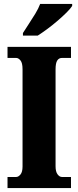

<svg xmlns="http://www.w3.org/2000/svg" viewBox="-20 -951 395 971"><path d="M18 0V-56H62Q73 -56 83.5 -68.5Q94 -81 94 -109V-601Q94 -633 83.5 -645.5Q73 -658 62 -658H18V-714H339V-658H293Q278 -658 269.5 -645Q261 -632 261 -600V-110Q261 -83 271 -69.5Q281 -56 293 -56H339V0ZM96 -784Q109 -805 126 -830.5Q143 -856 159 -882.5Q175 -909 183 -931H345V-921Q337 -908 317.5 -888.5Q298 -869 272.5 -847Q247 -825 220 -805Q193 -785 171 -771H96Z"/></svg>

Font: Noto Serif Sinhala ExtraCondensed Black
Style: Regular
Weight: 900
Width: 2
Designer: Jelle Bosma - Monotype Design Team
Foundry: Monotype Imaging Inc.
Version: Version 2.007; ttfautohint (v1.8.4.7-5d5b)